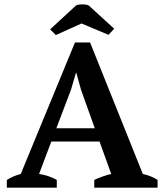

<svg xmlns="http://www.w3.org/2000/svg" viewBox="-20 -870 762 890"><path d="M441.4 -213.9H217.8L161.1 -63.5Q204.1 -57.6 243.2 -36.1V0H11.7V-36.1Q27.3 -45.4 43.5 -52.5Q59.6 -59.6 76.2 -63.5L327.6 -673.3H397.5L642.1 -63.5Q660.6 -59.6 678.5 -52.5Q696.3 -45.4 710.4 -36.1V0H417V-36.1Q435.1 -44.4 455.8 -52Q476.6 -59.6 495.6 -63.5ZM241.2 -275.4H419.4L355 -455.6L334 -532.2H332L309.1 -454.1ZM238.8 -707.5 212.4 -733.9 332.5 -844.7Q341.8 -849.6 361.6 -849.6Q381.3 -849.6 391.1 -844.7L509.3 -736.8L482.9 -708.5L357.9 -761.2Z"/></svg>

Font: PT Astra Serif
Style: Bold
Weight: 700
Designer: A.Korolkova, I. Chaeva
Foundry: ParaType Ltd
Version: Version 1.002